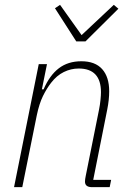

<svg xmlns="http://www.w3.org/2000/svg" viewBox="-20 -773 538 793"><path d="M38 0 140 -508H174L153 -404H160Q185 -462 223 -491Q261 -520 316 -520Q373 -520 402 -487.5Q431 -455 431 -396Q431 -379 429 -360Q427 -341 423 -321L365 -30H439L433 0H360Q331 0 331 -23Q331 -32 334 -46L389 -320Q393 -340 395 -360Q397 -380 397 -392Q397 -490 305 -490Q273 -490 243.5 -475.5Q214 -461 191 -431Q173 -408 157.5 -376.5Q142 -345 132 -297L72 0ZM295 -602 207 -739 228 -753 317 -628 450 -753 469 -737 333 -602Z"/></svg>

Font: IBM Plex Sans Cond ExtLt
Style: Italic
Weight: 200
Width: 3
Italic angle: -11°
Designer: Mike Abbink, Paul van der Laan, Pieter van Rosmalen
Foundry: Bold Monday
Version: Version 1.3